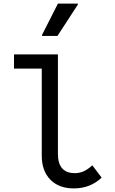

<svg xmlns="http://www.w3.org/2000/svg" viewBox="-20 -1033 640 1069"><path d="M391 16Q308 16 260.2 -32.8Q212.5 -81.5 212.5 -167V-730H302.5V-176.5Q302.5 -69 396.5 -69Q423 -69 445.8 -79.2Q468.5 -89.5 494 -112.5L546 -44Q513.5 -13.5 475 1.2Q436.5 16 391 16ZM58 -651V-730H260V-651ZM214 -833V-838.5L302.5 -1013H413.5V-1007.5L300 -833Z"/></svg>

Font: Google Sans Code
Style: Regular
Weight: 400
Monospace: yes
Designer: Google Sans Code Authors
Foundry: Google LLC
Version: Version 6.000